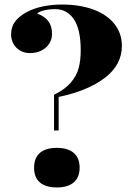

<svg xmlns="http://www.w3.org/2000/svg" viewBox="-20 -802 580 836"><path d="M510.7 -602.1Q510.7 -520 437 -463.4Q363.3 -406.7 235.4 -379.9V-233.9H215.3V-389.2Q262.7 -412.6 288.1 -442.1Q313.5 -471.7 322.5 -505.4Q331.5 -539.1 331.5 -583Q331.5 -673.8 301.8 -718Q272 -762.2 220.7 -762.2Q192.4 -762.2 171.6 -756.8Q150.9 -751.5 141.6 -743.2Q174.3 -731 190.4 -709.7Q206.5 -688.5 206.5 -654.8Q206.5 -631.3 194.6 -612.3Q182.6 -593.3 160.6 -582Q138.7 -570.8 110.4 -570.8Q86.4 -570.8 67.6 -581.8Q48.8 -592.8 38.6 -611.3Q28.3 -629.9 28.3 -650.9Q28.3 -685.1 45.2 -707.5Q62 -730 92.3 -747.1Q155.3 -782.2 250.5 -782.2Q327.6 -782.2 386.5 -760.5Q445.3 -738.8 478 -698Q510.7 -657.2 510.7 -602.1ZM326.7 -71.8Q326.7 -29.8 301 -7.8Q275.4 14.2 227.5 14.2Q179.2 14.2 153.8 -7.6Q128.4 -29.3 128.4 -71.8Q128.4 -114.3 153.8 -136.2Q179.2 -158.2 227.5 -158.2Q275.4 -158.2 301 -136.2Q326.7 -114.3 326.7 -71.8Z"/></svg>

Font: TypoPRO Playfair Display
Style: Regular
Weight: 900
Designer: Claus Eggers Sørensen
Foundry: Claus Eggers Sørensen
Version: Version 1.004;PS 001.004;hotconv 1.0.70;makeotf.lib2.5.58329